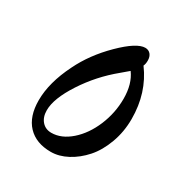

<svg xmlns="http://www.w3.org/2000/svg" viewBox="-113 -511 578 609"><g transform="rotate(30 176.5 -207.0)"><path d="M153.8 11.2Q99.6 11.2 69.3 -20.8Q39.1 -52.7 39.1 -111.8Q39.1 -176.8 77.1 -252.9Q107.4 -315.4 162.8 -370.1Q218.3 -424.8 249 -424.8Q261.2 -424.8 268.6 -416.3Q275.9 -407.7 275.9 -393.1Q275.9 -380.9 272 -373Q324.2 -302.7 324.2 -207Q324.2 -160.2 308.8 -118.4Q293.5 -76.7 268.8 -48.8Q244.1 -21 213.9 -4.9Q183.6 11.2 153.8 11.2ZM77.1 -97.2Q77.1 -72.3 90.3 -57.1Q103.5 -42 125 -42Q161.6 -42 195.6 -71.8Q229.5 -101.6 249.8 -149.9Q270 -198.2 270 -250Q270 -304.2 245.1 -337.9Q222.7 -318.8 219.2 -315.9Q159.7 -267.1 118.4 -203.6Q77.1 -140.1 77.1 -97.2Z"/></g></svg>

Font: Junicode SmCond Light
Style: Italic
Weight: 300
Width: 4
Italic angle: -11°
Designer: Peter S. Baker
Version: Version 2.206